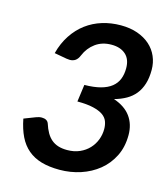

<svg xmlns="http://www.w3.org/2000/svg" viewBox="-110 -817 800 912"><g transform="rotate(15 290.0 -361.0)"><path d="M372 -730.5Q418 -730.5 454.2 -717.8Q490.5 -705 515.8 -682.5Q541 -660 554.2 -629.5Q567.5 -599 567.5 -563.5Q567.5 -524 558.2 -494.5Q549 -465 531.5 -443.2Q514 -421.5 488.5 -407Q463 -392.5 430.5 -383.5Q486.5 -364.5 514 -326.8Q541.5 -289 541.5 -236Q541.5 -177.5 518.8 -132Q496 -86.5 457.8 -55.5Q419.5 -24.5 370 -8.2Q320.5 8 266.5 8Q215.5 8 177 -3.2Q138.5 -14.5 110.8 -38Q83 -61.5 65.5 -97.5Q48 -133.5 38.5 -182.5L94 -204Q109 -210 122.5 -210Q135.5 -210 144.2 -205Q153 -200 156.5 -190Q164.5 -165 175 -146.8Q185.5 -128.5 200 -116.2Q214.5 -104 233.5 -98Q252.5 -92 277.5 -92Q312 -92 339 -104Q366 -116 384.5 -135.8Q403 -155.5 412.8 -181Q422.5 -206.5 422.5 -233.5Q422.5 -254 416 -271.2Q409.5 -288.5 392 -300.8Q374.5 -313 344 -320.2Q313.5 -327.5 265.5 -327.5L277 -412Q323.5 -412.5 356.2 -421.2Q389 -430 409.5 -446.5Q430 -463 439.2 -486.2Q448.5 -509.5 448.5 -539.5Q448.5 -584 422.8 -607Q397 -630 353 -630Q307 -630 274.2 -606Q241.5 -582 225.5 -543.5Q218 -525 206.5 -517Q195 -509 179 -509Q172 -509 163 -510.5L102 -521.5Q115.5 -573 141.5 -612.2Q167.5 -651.5 202.8 -677.8Q238 -704 281 -717.2Q324 -730.5 372 -730.5Z"/></g></svg>

Font: Lato TR
Style: Bold Italic
Weight: 700
Italic angle: -12°
Designer: Lukasz Dziedzic
Foundry: tyPoland Lukasz Dziedzic
Version: Version 1.104 2013